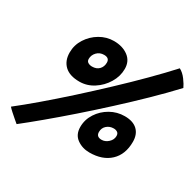

<svg xmlns="http://www.w3.org/2000/svg" viewBox="-208 -901 1121 1100"><g transform="rotate(30 353.0 -351.0)"><path d="M30 21.5Q21.5 14.5 6 1.2Q-9.5 -12 -25 -26Q-40.5 -40 -48 -49Q9 -93.5 82.5 -156Q156 -218.5 236.8 -291.2Q317.5 -364 398.2 -440Q479 -516 551.5 -588.8Q624 -661.5 680 -723Q705 -710 725.2 -682.5Q745.5 -655 754 -635.5Q690 -567 614.2 -493.2Q538.5 -419.5 458.2 -346Q378 -272.5 299.8 -204Q221.5 -135.5 152.2 -77.8Q83 -20 30 21.5ZM219 -369Q154.5 -369 121.2 -400.5Q88 -432 88 -486.5Q88 -536 114.8 -577.8Q141.5 -619.5 184.5 -644.8Q227.5 -670 276 -670Q333 -670 371 -641.8Q409 -613.5 409 -562Q409 -513 382.2 -468.8Q355.5 -424.5 312.2 -396.8Q269 -369 219 -369ZM239 -480Q268.5 -480 285.2 -497.5Q302 -515 302 -542Q302 -573 266.5 -573Q238 -573 219.5 -553.8Q201 -534.5 201 -509Q201 -493.5 212.5 -486.8Q224 -480 239 -480ZM472 -46Q425 -46 389.5 -71.5Q354 -97 354 -147.5Q354 -196 380.8 -237.2Q407.5 -278.5 451 -303.2Q494.5 -328 545 -328Q600 -328 629 -300.5Q658 -273 658 -223.5Q658 -140 608 -93Q558 -46 472 -46ZM496 -144Q520 -144 540 -162.5Q560 -181 560 -205.5Q560 -221.5 549.8 -228.5Q539.5 -235.5 525 -235.5Q498.5 -235.5 479.8 -219Q461 -202.5 461 -176Q461 -144 496 -144Z"/></g></svg>

Font: Grandstander ExtraBold
Style: Italic
Weight: 800
Italic angle: -15°
Designer: Tyler Finck
Foundry: Etcetera Type Co
Version: Version 1.200; ttfautohint (v1.8.3)